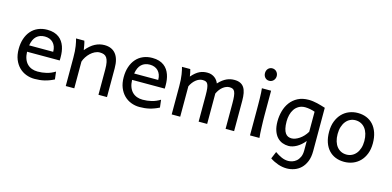

<svg xmlns="http://www.w3.org/2000/svg" viewBox="-82 -1230 4017 1966"><g transform="rotate(15 1926.5 -247.0)"><path d="M136.7 -236.8Q138.2 -193.8 150.1 -162.1Q162.1 -130.4 182.9 -109.6Q203.6 -88.9 231.7 -78.6Q259.8 -68.4 293 -68.4Q340.3 -68.4 385.7 -79.1Q431.2 -89.8 476.1 -117.2L485.8 -36.6Q460 -23.4 435.1 -14.2Q410.2 -4.9 385.3 1Q360.4 6.8 334.7 9.5Q309.1 12.2 280.8 12.2Q233.9 12.2 191.4 -4.2Q148.9 -20.5 116.7 -52.5Q84.5 -84.5 65.4 -131.8Q46.4 -179.2 46.4 -241.7Q46.4 -302.2 62.7 -351.3Q79.1 -400.4 109.4 -435.3Q139.6 -470.2 183.1 -489Q226.6 -507.8 280.8 -507.8Q320.8 -507.8 351.6 -498.3Q382.3 -488.8 404.8 -471.9Q427.2 -455.1 442.4 -432.6Q457.5 -410.2 466.6 -384.3Q475.6 -358.4 479.5 -330.3Q483.4 -302.2 483.4 -274.9V-255.9Q483.4 -243.7 482.9 -236.8ZM273.4 -434.6Q219.7 -434.6 185.5 -403.1Q151.4 -371.6 140.6 -305.2H395.5Q395.5 -336.4 386.5 -360.6Q377.4 -384.8 361.1 -401.4Q344.7 -418 322.3 -426.3Q299.8 -434.6 273.4 -434.6Z M957 0V-268.6Q957 -314.5 950.9 -344.2Q944.8 -374 932.9 -391.4Q920.9 -408.7 902.6 -415.5Q884.3 -422.4 859.4 -422.4Q833 -422.4 807.9 -409.9Q782.7 -397.5 761.7 -377.7Q740.7 -357.9 724.6 -333Q708.5 -308.1 700.7 -283.2V0H610.4V-300.3Q610.4 -372.6 602.3 -422.6Q594.2 -472.7 585.9 -498H673.8Q676.8 -490.2 679.7 -477.8Q682.6 -465.3 685.1 -451.7Q687.5 -438 689.5 -424.8L693.4 -402.8Q739.7 -458.5 787.1 -483.2Q834.5 -507.8 886.2 -507.8Q964.4 -507.8 1005.9 -456.8Q1047.4 -405.8 1047.4 -305.2V0Z M1250 -236.8Q1251.5 -193.8 1263.4 -162.1Q1275.4 -130.4 1296.1 -109.6Q1316.9 -88.9 1345 -78.6Q1373 -68.4 1406.2 -68.4Q1453.6 -68.4 1499 -79.1Q1544.4 -89.8 1589.4 -117.2L1599.1 -36.6Q1573.2 -23.4 1548.3 -14.2Q1523.4 -4.9 1498.5 1Q1473.6 6.8 1448 9.5Q1422.4 12.2 1394 12.2Q1347.2 12.2 1304.7 -4.2Q1262.2 -20.5 1230 -52.5Q1197.8 -84.5 1178.7 -131.8Q1159.7 -179.2 1159.7 -241.7Q1159.7 -302.2 1176 -351.3Q1192.4 -400.4 1222.7 -435.3Q1252.9 -470.2 1296.4 -489Q1339.8 -507.8 1394 -507.8Q1434.1 -507.8 1464.8 -498.3Q1495.6 -488.8 1518.1 -471.9Q1540.5 -455.1 1555.7 -432.6Q1570.8 -410.2 1579.8 -384.3Q1588.9 -358.4 1592.8 -330.3Q1596.7 -302.2 1596.7 -274.9V-255.9Q1596.7 -243.7 1596.2 -236.8ZM1386.7 -434.6Q1333 -434.6 1298.8 -403.1Q1264.6 -371.6 1253.9 -305.2H1508.8Q1508.8 -336.4 1499.8 -360.6Q1490.7 -384.8 1474.4 -401.4Q1458 -418 1435.5 -426.3Q1413.1 -434.6 1386.7 -434.6Z M2109.4 0H2019V-278.3Q2019 -323.7 2015.6 -351.8Q2012.2 -379.9 2004.2 -395.8Q1996.1 -411.6 1982.4 -417Q1968.8 -422.4 1948.2 -422.4Q1930.2 -422.4 1912.1 -415Q1894 -407.7 1877.7 -394.3Q1861.3 -380.9 1847.4 -362.5Q1833.5 -344.2 1823.7 -322.3V0H1733.4V-300.3Q1733.4 -372.6 1725.1 -422.6Q1716.8 -472.7 1709 -498H1796.9Q1802.2 -482.4 1806.2 -461.2Q1810.1 -439.9 1812.5 -422.4Q1835 -448.2 1855.5 -464.8Q1876 -481.4 1896.2 -491Q1916.5 -500.5 1936.5 -504.2Q1956.5 -507.8 1977.5 -507.8Q2001.5 -507.8 2021 -501Q2040.5 -494.1 2055.4 -482.9Q2070.3 -471.7 2081.1 -456.8Q2091.8 -441.9 2097.7 -425.8Q2120.6 -450.7 2142.1 -466.6Q2163.6 -482.4 2184.1 -491.5Q2204.6 -500.5 2224.4 -504.2Q2244.1 -507.8 2263.2 -507.8Q2300.3 -507.8 2325.7 -495.8Q2351.1 -483.9 2366.5 -460.4Q2381.8 -437 2388.4 -402.3Q2395 -367.7 2395 -322.3V0H2304.7V-268.6Q2304.7 -315.9 2301.3 -345.7Q2297.9 -375.5 2289.8 -392.6Q2281.7 -409.7 2268.1 -416Q2254.4 -422.4 2233.9 -422.4Q2215.8 -422.4 2198.2 -415.3Q2180.7 -408.2 2164.3 -395.3Q2147.9 -382.3 2134 -363.8Q2120.1 -345.2 2109.4 -322.3Z M2546.4 -656.7Q2546.4 -670.4 2550.8 -682.4Q2555.2 -694.3 2563.2 -703.4Q2571.3 -712.4 2582.5 -717.5Q2593.8 -722.7 2607.4 -722.7Q2621.1 -722.7 2632.8 -717.5Q2644.5 -712.4 2652.8 -703.4Q2661.1 -694.3 2666 -682.4Q2670.9 -670.4 2670.9 -656.7Q2670.9 -643.1 2666 -631.1Q2661.1 -619.1 2652.8 -610.1Q2644.5 -601.1 2632.8 -595.9Q2621.1 -590.8 2607.4 -590.8Q2593.8 -590.8 2582.5 -595.9Q2571.3 -601.1 2563.2 -610.1Q2555.2 -619.1 2550.8 -631.1Q2546.4 -643.1 2546.4 -656.7ZM2653.8 -231.9Q2653.8 -208.5 2654.5 -176.5Q2655.3 -144.5 2656.5 -111.8Q2657.7 -79.1 2659.4 -49.3Q2661.1 -19.5 2663.6 0H2563.5V-258.8Q2563.5 -294.4 2563.2 -329.1Q2563 -363.8 2562.3 -394.8Q2561.5 -425.8 2560.1 -452.4Q2558.6 -479 2556.2 -498H2653.8Z M3139.6 -405.3Q3127.9 -409.7 3114.7 -413.3Q3101.6 -417 3087.9 -419.4Q3074.2 -421.9 3061.3 -423.3Q3048.3 -424.8 3037.1 -424.8Q2997.1 -424.8 2968.8 -408.4Q2940.4 -392.1 2922.6 -365.5Q2904.8 -338.9 2896.5 -305.2Q2888.2 -271.5 2888.2 -236.8Q2888.2 -191.4 2895.3 -161.4Q2902.3 -131.3 2914.8 -113.5Q2927.2 -95.7 2944.1 -88.1Q2960.9 -80.6 2981 -80.6Q2999.5 -80.6 3020.5 -88.1Q3041.5 -95.7 3062.7 -109.9Q3084 -124 3103.8 -145Q3123.5 -166 3139.6 -192.9ZM3230 -12.2Q3230 52.2 3211.2 98.1Q3192.4 144 3161.9 173.1Q3131.3 202.1 3092.3 215.8Q3053.2 229.5 3012.7 229.5Q2965.8 229.5 2919.7 213.4Q2873.5 197.3 2834.5 170.9L2866.2 95.2Q2900.9 120.1 2936 135.7Q2971.2 151.4 3007.8 151.4Q3026.9 151.4 3049.8 144.5Q3072.8 137.7 3092.8 120.8Q3112.8 104 3126.2 75.7Q3139.6 47.4 3139.6 4.9V-95.2Q3120.6 -71.3 3099.4 -53Q3078.1 -34.7 3056.4 -22.5Q3034.7 -10.3 3012.9 -3.9Q2991.2 2.4 2971.2 2.4Q2937.5 2.4 2906.2 -9.3Q2875 -21 2850.8 -46.6Q2826.7 -72.3 2812.3 -113.3Q2797.9 -154.3 2797.9 -212.4Q2797.9 -268.6 2812.5 -321.8Q2827.1 -375 2857.9 -416.3Q2888.7 -457.5 2936.8 -482.7Q2984.9 -507.8 3051.8 -507.8Q3073.7 -507.8 3096.9 -504.6Q3120.1 -501.5 3143.1 -496.1Q3166 -490.7 3188 -484.1Q3210 -477.5 3230 -471.2Z M3426.3 -246.6Q3426.3 -204.1 3436.5 -170.4Q3446.8 -136.7 3465.6 -113.5Q3484.4 -90.3 3510.3 -78.1Q3536.1 -65.9 3567.9 -65.9Q3597.2 -65.9 3623 -78.1Q3648.9 -90.3 3668.2 -113.5Q3687.5 -136.7 3698.5 -170.4Q3709.5 -204.1 3709.5 -246.6Q3709.5 -289.6 3699.2 -323.5Q3689 -357.4 3670.2 -381.1Q3651.4 -404.8 3625.2 -417.2Q3599.1 -429.7 3567.9 -429.7Q3538.1 -429.7 3512.2 -417.2Q3486.3 -404.8 3467.3 -381.1Q3448.2 -357.4 3437.3 -323.5Q3426.3 -289.6 3426.3 -246.6ZM3335.9 -246.6Q3335.9 -309.6 3355 -358.2Q3374 -406.7 3406.2 -440.2Q3438.5 -473.6 3481.4 -490.7Q3524.4 -507.8 3572.8 -507.8Q3623 -507.8 3664.8 -490.7Q3706.5 -473.6 3736.6 -440.2Q3766.6 -406.7 3783.2 -358.2Q3799.8 -309.6 3799.8 -246.6Q3799.8 -183.6 3780.8 -135.3Q3761.7 -86.9 3729.5 -54.2Q3697.3 -21.5 3654.3 -4.6Q3611.3 12.2 3563 12.2Q3512.7 12.2 3470.9 -4.6Q3429.2 -21.5 3399.2 -54.2Q3369.1 -86.9 3352.5 -135.3Q3335.9 -183.6 3335.9 -246.6Z"/></g></svg>

Font: Andika Cyr
Style: Regular
Weight: 400
Designer: Victor Gaultney, Annie Olsen, Julie Remington, Don Collingsworth, Eric Hays, Becca Hirsbrunner
Foundry: SIL International
Version: Version 5.000